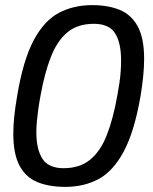

<svg xmlns="http://www.w3.org/2000/svg" viewBox="-20 -718 596 750"><path d="M235 12Q172 12 126.5 -6.5Q81 -25 56.5 -70.5Q32 -116 32 -196Q32 -258 47 -343Q70 -482 111 -559.5Q152 -637 209.5 -667.5Q267 -698 340 -698Q403 -698 448.5 -679Q494 -660 518.5 -614Q543 -568 543 -488Q543 -457 539.5 -421Q536 -385 529 -343Q505 -204 463.5 -126.5Q422 -49 365 -18.5Q308 12 235 12ZM228 -61Q292 -61 332.5 -94.5Q373 -128 397.5 -191Q422 -254 438 -343Q443 -370 446.5 -394Q450 -418 451.5 -440Q453 -462 453 -482Q453 -551 429.5 -588Q406 -625 347 -625Q283 -625 243 -591.5Q203 -558 178.5 -495Q154 -432 138 -343Q133 -316 129.5 -291Q126 -266 124 -244Q122 -222 122 -202Q122 -134 146 -97.5Q170 -61 228 -61Z"/></svg>

Font: Archivo VF Beta
Style: Italic
Weight: 400
Italic angle: -10°
Designer: Hector Gatti
Foundry: Omnibus-Type
Version: Version 1.002